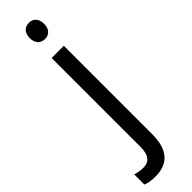

<svg xmlns="http://www.w3.org/2000/svg" viewBox="-373 -722 947 947"><g transform="rotate(-45 100.5 -249.0)"><path d="M71 -681C71 -644 92 -625 122 -625C150 -625 171 -644 171 -681C171 -719 150 -738 122 -738C92 -738 71 -720 71 -681ZM27 240C120 240 163 184 163 81V-536H78V83C78 145 54 167 15 167C-5 167 -23 163 -40 158V229C-23 236 -1 240 27 240Z"/></g></svg>

Font: Noto Sans Lao Looped SemiCondensed
Style: Regular
Weight: 400
Width: 4
Designer: Mark Frömberg, Ben Mitchell
Foundry: The Fontpad Ltd
Version: Version 1.003